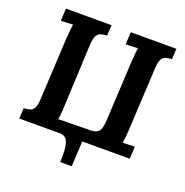

<svg xmlns="http://www.w3.org/2000/svg" viewBox="-149 -835 1086 1127"><g transform="rotate(20 394.5 -271.0)"><path d="M348 158Q353 80 341 40Q329 0 290 0L294 -72L433 -78L420 158ZM762 -700 758 -634Q736 -633 720 -628Q704 -623 694.5 -605.5Q685 -588 683 -547L663 -164Q662 -137 659 -112Q656 -87 654 -74Q670 -75 694.5 -75.5Q719 -76 729 -77L725 0H35L39 -66Q62 -67 78 -72Q94 -77 103 -95Q112 -113 114 -153L134 -536Q136 -563 138.5 -588Q141 -613 143 -626Q127 -625 103 -624Q79 -623 68 -623L72 -700H357L353 -634Q331 -633 314.5 -628Q298 -623 288.5 -605.5Q279 -588 277 -547L260 -178Q259 -153 257.5 -127Q256 -101 251 -75L457 -78Q483 -78 499.5 -92.5Q516 -107 520 -154L540 -536Q542 -563 544 -588Q546 -613 548 -626Q532 -625 508 -624Q484 -623 473 -623L477 -700Z"/></g></svg>

Font: Lora Italic
Style: Italic
Weight: 400
Italic angle: -3°
Designer: Olga Karpushina, Alexei Vanyashin (Cyrillic)
Foundry: Cyreal
Version: Version 2.210; ttfautohint (v1.8.1.43-b0c9)